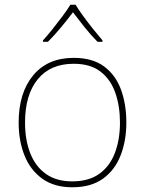

<svg xmlns="http://www.w3.org/2000/svg" viewBox="-20 -783 615 813"><path d="M515 -264Q515 -187 490.5 -124.5Q466 -62 415.5 -26Q365 10 286 10Q210 10 159.5 -26Q109 -62 84 -124Q59 -186 59 -264Q59 -390 120.5 -464Q182 -538 292 -538Q372 -538 421 -501.5Q470 -465 492.5 -403Q515 -341 515 -264ZM86 -264Q86 -191 108 -134.5Q130 -78 174.5 -46.5Q219 -15 286 -15Q356 -15 400.5 -47Q445 -79 466.5 -135.5Q488 -192 488 -264Q488 -333 468.5 -389.5Q449 -446 406 -479.5Q363 -513 292 -513Q193 -513 139.5 -447Q86 -381 86 -264ZM300 -763Q312 -743 332 -715.5Q352 -688 374 -660.5Q396 -633 414 -612V-606H393Q365 -634 337.5 -668.5Q310 -703 289 -731Q268 -703 239.5 -668.5Q211 -634 183 -606H162V-612Q181 -633 203 -660.5Q225 -688 245.5 -715.5Q266 -743 278 -763Z"/></svg>

Font: Noto Sans Gujarati Thin
Style: Regular
Weight: 100
Designer: Jelle Bosma - Monotype Design Team, Universal Thirst
Foundry: Monotype Imaging Inc.
Version: Version 2.106; ttfautohint (v1.8.4.7-5d5b)